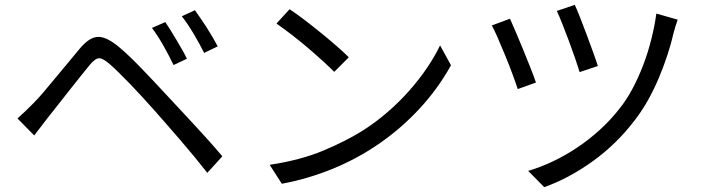

<svg xmlns="http://www.w3.org/2000/svg" viewBox="-20 -739 2908 791"><path d="M661 -648Q670 -635 681.5 -616.5Q693 -598 705.5 -577Q718 -556 730 -535Q742 -514 750 -497L695 -471Q677 -509 653.5 -550.5Q630 -592 606 -624ZM783 -697Q792 -684 805 -665.5Q818 -647 831 -626.5Q844 -606 856 -585.5Q868 -565 877 -548L821 -521Q802 -559 778 -599.5Q754 -640 729 -672ZM52 -251Q70 -267 85 -281.5Q100 -296 119 -315Q136 -332 159 -359Q182 -386 207.5 -417Q233 -448 259.5 -479.5Q286 -511 308 -538Q328 -562 347 -574.5Q366 -587 386 -587Q419 -587 467 -548Q489 -530 514 -506Q539 -482 564.5 -455.5Q590 -429 615.5 -402Q641 -375 664 -350Q688 -324 717.5 -292.5Q747 -261 778 -227.5Q809 -194 839.5 -160Q870 -126 896 -95L834 -27Q809 -59 781 -93Q753 -127 724.5 -160Q696 -193 669 -224Q642 -255 619 -281Q594 -309 567.5 -338Q541 -367 516 -393Q491 -419 469 -440.5Q447 -462 432 -475Q404 -499 389 -499Q371 -499 346 -467Q329 -446 306.5 -418Q284 -390 260.5 -360Q237 -330 215 -302Q193 -274 177 -254Q162 -235 147 -215Q132 -195 121 -181Z M1173 -701Q1199 -684 1232.5 -658.5Q1266 -633 1300.5 -605Q1335 -577 1366 -550Q1397 -523 1417 -503L1357 -443Q1339 -461 1309.5 -488Q1280 -515 1246.5 -543.5Q1213 -572 1179 -598Q1145 -624 1119 -642ZM1091 -60Q1217 -79 1310.5 -118Q1404 -157 1473 -200Q1528 -235 1577 -277.5Q1626 -320 1667 -366.5Q1708 -413 1740 -460.5Q1772 -508 1793 -552L1838 -470Q1784 -373 1709 -292Q1634 -211 1544 -148.5Q1454 -86 1351.5 -44Q1249 -2 1141 18Z M2348 -719Q2356 -702 2369.5 -668Q2383 -634 2397 -596Q2411 -558 2424 -522.5Q2437 -487 2443 -467L2368 -442Q2362 -462 2350 -497Q2338 -532 2324 -569.5Q2310 -607 2296.5 -641Q2283 -675 2274 -694ZM2772 -658Q2767 -645 2762.5 -630Q2758 -615 2755 -603Q2745 -559 2729.5 -512Q2714 -465 2694.5 -418.5Q2675 -372 2650.5 -328Q2626 -284 2596 -245Q2522 -147 2423 -75.5Q2324 -4 2222 32L2156 -35Q2207 -50 2258.5 -74.5Q2310 -99 2358.5 -131.5Q2407 -164 2451 -204Q2495 -244 2531 -290Q2561 -327 2586 -374Q2611 -421 2630.5 -472.5Q2650 -524 2663.5 -578Q2677 -632 2684 -683ZM2081 -662Q2090 -642 2105 -607Q2120 -572 2135.5 -534Q2151 -496 2165.5 -459.5Q2180 -423 2188 -399L2113 -372Q2106 -394 2092 -432Q2078 -470 2061.5 -510Q2045 -550 2030 -584.5Q2015 -619 2006 -634Z"/></svg>

Font: Kinto Sans
Style: Regular
Weight: 400
Designer: Authors: Ryoko NISHIZUKA  (kana & ideographs); Paul D. Hunt (Latin, Greek & Cyrillic); Wenlong ZHANG  (bopomofo); Sandol
Foundry: Adobe Systems Incorporated, ookami Inc.
Version: Version 0.001